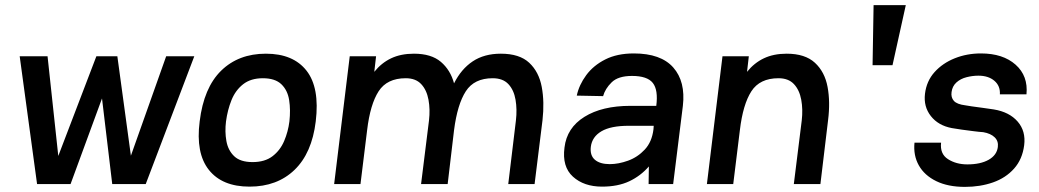

<svg xmlns="http://www.w3.org/2000/svg" viewBox="-20 -720 4063 751"><path d="M125 0 57 -500H166L208 -110L357 -500H439L492 -111L630 -500H740L550 0H419L379 -335L256 0Z M761 -245Q777 -377 845 -443.5Q913 -510 1020 -510Q1127 -510 1179 -443.5Q1231 -377 1215 -245Q1200 -121 1132 -55.5Q1064 10 956 10Q849 10 797 -55.5Q745 -121 761 -245ZM968 -86Q1016 -86 1046 -109Q1076 -132 1091.5 -168.5Q1107 -205 1112 -245Q1117 -290 1111 -328.5Q1105 -367 1080.5 -390.5Q1056 -414 1008 -414Q961 -414 931 -390.5Q901 -367 885.5 -328.5Q870 -290 864 -245Q859 -205 865.5 -168.5Q872 -132 896 -109Q920 -86 968 -86Z M1287 0 1348 -500H1451L1444 -439Q1472 -474 1510 -492Q1548 -510 1599 -510Q1667 -510 1704.5 -478Q1742 -446 1756 -394Q1784 -450 1829 -480Q1874 -510 1939 -510Q2012 -510 2050 -474.5Q2088 -439 2099 -380Q2110 -321 2102 -250L2071 0H1968L1998 -249Q2003 -292 1996.5 -330Q1990 -368 1968.5 -391Q1947 -414 1907 -414Q1835 -414 1802 -363Q1769 -312 1756 -211L1731 0H1627L1658 -249Q1663 -292 1656 -330Q1649 -368 1627.5 -391Q1606 -414 1567 -414Q1494 -414 1461 -363Q1428 -312 1416 -211L1390 0Z M2335 10Q2264 10 2221 -29Q2178 -68 2188 -143Q2197 -220 2266 -263Q2335 -306 2446 -306H2547Q2555 -368 2533.5 -395.5Q2512 -423 2452 -423Q2398 -423 2372.5 -398Q2347 -373 2339 -344L2236 -346Q2245 -388 2273 -426Q2301 -464 2347.5 -487.5Q2394 -511 2459 -511Q2565 -511 2613.5 -456Q2662 -401 2651 -306L2613 0H2517L2518 -69Q2486 -32 2441.5 -11Q2397 10 2335 10ZM2365 -78Q2399 -78 2436.5 -91.5Q2474 -105 2502 -135Q2530 -165 2536 -214L2537 -228H2439Q2369 -228 2332.5 -206.5Q2296 -185 2291 -146Q2287 -112 2307 -95Q2327 -78 2365 -78Z M2745 0 2806 -500H2909L2902 -439Q2930 -474 2968 -492Q3006 -510 3057 -510Q3129 -510 3167.5 -474.5Q3206 -439 3217 -380Q3228 -321 3219 -250L3189 0H3085L3116 -249Q3121 -292 3114 -330Q3107 -368 3085.5 -391Q3064 -414 3025 -414Q2952 -414 2919 -363Q2886 -312 2874 -211L2848 0Z M3397 -700H3523L3471 -465H3393Z M3754 11Q3688 11 3642 -11.5Q3596 -34 3574 -73Q3552 -112 3557 -162H3661Q3656 -118 3688 -97.5Q3720 -77 3764 -77Q3815 -77 3847 -95Q3879 -113 3883 -145Q3886 -168 3870.5 -183Q3855 -198 3826 -203Q3810 -204 3787 -207Q3764 -210 3741.5 -213Q3719 -216 3703 -219Q3650 -229 3621 -266Q3592 -303 3598 -353Q3604 -403 3635.5 -438Q3667 -473 3714.5 -492Q3762 -511 3817 -511Q3903 -511 3952.5 -467Q4002 -423 3995 -351H3891Q3893 -384 3869.5 -404Q3846 -424 3807 -424Q3784 -424 3760.5 -418Q3737 -412 3721 -397.5Q3705 -383 3702 -360Q3699 -339 3711 -325.5Q3723 -312 3756 -308Q3761 -307 3781 -304Q3801 -301 3825 -298Q3849 -295 3867 -292Q3928 -282 3960.5 -244.5Q3993 -207 3986 -152Q3979 -97 3946.5 -60.5Q3914 -24 3864 -6.5Q3814 11 3754 11Z"/></svg>

Font: Haskoy SemiBold
Style: Italic
Weight: 600
Designer: Ertekin Erdin
Foundry: Ertekin Erdin
Version: Version 2.000; ttfautohint (v1.8.4.7-5d5b)